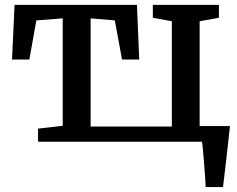

<svg xmlns="http://www.w3.org/2000/svg" viewBox="-20 -575 961 779"><path d="M234.4 -64.5V-500.5L127.4 -492.2L99.1 -333.5H28.8L39.1 -555.2H535.6L544.9 -333.5H475.1L445.8 -492.2L347.7 -500.5V-61.5H677.2V-488.8L600.1 -502.9V-555.2H868.2V-502.9L790 -488.8V-63.5H913.1Q908.2 -16.1 898.9 64.9Q889.6 146 884.8 184.1H814.5Q814 163.6 807.9 85.4Q801.8 7.3 799.3 0H134.3V-53.2Z"/></svg>

Font: Merriweather
Style: Regular
Weight: 400
Designer: Eben Sorkin
Foundry: Eben Sorkin
Version: Version 1.584; ttfautohint (v1.6)